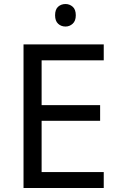

<svg xmlns="http://www.w3.org/2000/svg" viewBox="-20 -935 596 955"><path d="M496 0H97V-714H496V-635H187V-412H478V-334H187V-79H496ZM306 -915Q326 -915 341.5 -901.5Q357 -888 357 -859Q357 -831 341.5 -817Q326 -803 306 -803Q284 -803 269 -817Q254 -831 254 -859Q254 -888 269 -901.5Q284 -915 306 -915Z"/></svg>

Font: Noto Sans Kaithi
Style: Regular
Weight: 400
Designer: Monotype Design Team
Foundry: Monotype Imaging Inc.
Version: Version 2.005; ttfautohint (v1.8.4.7-5d5b)